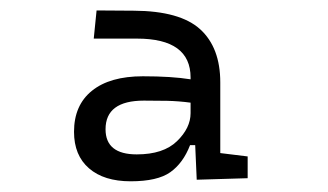

<svg xmlns="http://www.w3.org/2000/svg" viewBox="-20 -723 626 366"><path d="M355 -380.4 352.1 -446.3H342.3Q329.1 -412.1 304.7 -394.8Q280.3 -377.4 229 -377.4Q178.2 -377.4 149.7 -402.1Q121.1 -426.8 121.1 -471.7Q121.1 -522.5 155.3 -550Q189.5 -577.6 252.4 -577.6Q307.1 -577.6 343.3 -571.8V-575.2Q343.3 -649.4 241.2 -649.4H158.7L164.1 -703.1L235.4 -702.6Q323.2 -702.1 361.6 -667.2Q399.9 -632.3 399.9 -565.9V-431.2L452.1 -424.8V-383.3ZM343.3 -526.4V-527.3Q320.8 -530.3 298.8 -530.8Q276.9 -531.2 254.4 -531.2Q181.2 -531.2 181.2 -476.6Q181.2 -428.7 240.7 -428.7Q291.5 -428.7 317.4 -453.9Q343.3 -479 343.3 -507.3Z"/></svg>

Font: Cascadia Code NF Light
Style: Regular
Weight: 300
Monospace: yes
Designer: Aaron Bell
Foundry: Saja Typeworks
Version: Version 2404.023; ttfautohint (v1.8.4)